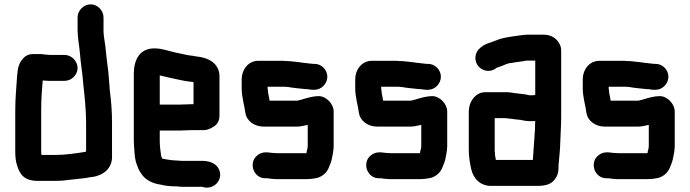

<svg xmlns="http://www.w3.org/2000/svg" viewBox="-20 -788 3165 881"><path d="M276 -536H213C208 -536 202 -536 197 -537C183 -537 172 -541 158 -540H132C114 -540 99 -534 88 -522C65 -498 61 -474 58 -434C55 -383 50 -338 50 -282V-93C50 -68 52 -47 59 -27C72 17 97 42 152 42H232C252 42 272 41 289 38L309 36C323 35 342 32 355 31L373 29C385 26 392 25 405 24C452 17 494 -14 494 -67V-226C494 -276 490 -327 484 -372C480 -413 479 -453 473 -490L469 -524C468 -534 467 -543 466 -551C464 -586 455 -615 455 -650V-708C455 -740 428 -768 396 -768C364 -768 336 -740 336 -708V-652C336 -613 344 -578 347 -542C350 -496 359 -451 362 -403C368 -347 375 -288 375 -226V-92C372 -92 371 -92 370 -91C326 -84 280 -77 232 -77H170V-81C169 -85 169 -89 169 -93V-282C169 -331 172 -375 176 -419C179 -418 183 -418 186 -418C195 -417 204 -417 213 -417H276C308 -417 336 -444 336 -476C336 -508 308 -536 276 -536Z M802 -308H713V-442C729 -439 749 -433 764 -430C792 -425 819 -417 847 -414L864 -412C865 -411 867 -411 868 -411V-310H864C851 -310 817 -308 802 -308ZM864 -191H917C930 -191 945 -197 962 -208C979 -219 987 -236 987 -257V-441C985 -498 936 -524 881 -529L864 -532L848 -534C828 -537 808 -543 785 -547C753 -554 725 -566 688 -566C622 -566 594 -515 594 -449V-142C594 -129 595 -117 596 -106C598 -76 599 -53 609 -30C615 -10 623 2 634 17C653 40 681 54 716 59C736 64 759 67 783 67H790C797 68 805 69 813 69H907L914 71C966 84 1009 30 982 -16C968 -40 940 -50 905 -50H813C804 -50 793 -52 782 -52C775 -52 759 -54 754 -55C748 -55 732 -59 726 -60C726 -61 725 -61 724 -61C723 -64 719 -71 719 -76C716 -96 713 -118 713 -143V-189H802C817 -189 850 -191 864 -191Z M1392 -215V-118C1392 -109 1389 -100 1387 -92C1387 -90 1387 -88 1386 -85H1257C1240 -85 1222 -87 1206 -89H1199C1183 -89 1169 -83 1157 -72C1120 -37 1145 30 1197 30H1204C1213 30 1223 33 1234 33C1242 34 1250 34 1257 34H1383C1402 34 1418 32 1433 29C1457 23 1477 7 1487 -15C1492 -28 1499 -42 1502 -56C1506 -76 1511 -96 1511 -118V-277C1511 -311 1477 -347 1442 -347C1417 -347 1391 -339 1370 -333C1365 -331 1362 -330 1360 -330C1355 -329 1347 -326 1342 -326H1217C1217 -331 1214 -338 1214 -343L1211 -358L1209 -376C1208 -379 1208 -381 1208 -383V-390H1288C1293 -389 1297 -389 1301 -389C1327 -384 1357 -382 1383 -379H1391C1400 -377 1409 -376 1416 -376H1423C1455 -376 1482 -404 1482 -436C1482 -468 1455 -495 1423 -495H1416C1408 -495 1395 -498 1388 -498C1385 -499 1382 -499 1378 -499L1357 -502C1335 -504 1314 -508 1290 -508C1283 -509 1277 -509 1270 -509H1165C1119 -509 1089 -468 1089 -425V-383C1089 -342 1101 -307 1106 -270C1112 -232 1148 -207 1191 -207H1342C1360 -207 1376 -212 1392 -215Z M1913 -215V-118C1913 -109 1910 -100 1908 -92C1908 -90 1908 -88 1907 -85H1778C1761 -85 1743 -87 1727 -89H1720C1704 -89 1690 -83 1678 -72C1641 -37 1666 30 1718 30H1725C1734 30 1744 33 1755 33C1763 34 1771 34 1778 34H1904C1923 34 1939 32 1954 29C1978 23 1998 7 2008 -15C2013 -28 2020 -42 2023 -56C2027 -76 2032 -96 2032 -118V-277C2032 -311 1998 -347 1963 -347C1938 -347 1912 -339 1891 -333C1886 -331 1883 -330 1881 -330C1876 -329 1868 -326 1863 -326H1738C1738 -331 1735 -338 1735 -343L1732 -358L1730 -376C1729 -379 1729 -381 1729 -383V-390H1809C1814 -389 1818 -389 1822 -389C1848 -384 1878 -382 1904 -379H1912C1921 -377 1930 -376 1937 -376H1944C1976 -376 2003 -404 2003 -436C2003 -468 1976 -495 1944 -495H1937C1929 -495 1916 -498 1909 -498C1906 -499 1903 -499 1899 -499L1878 -502C1856 -504 1835 -508 1811 -508C1804 -509 1798 -509 1791 -509H1686C1640 -509 1610 -468 1610 -425V-383C1610 -342 1622 -307 1627 -270C1633 -232 1669 -207 1712 -207H1863C1881 -207 1897 -212 1913 -215Z M2396 -510H2436V-353C2435 -352 2435 -352 2434 -352L2427 -351H2409C2404 -352 2398 -353 2390 -355C2373 -357 2357 -359 2340 -361L2321 -364C2312 -365 2302 -365 2293 -365H2208C2192 -365 2179 -361 2167 -352C2145 -335 2131 -309 2131 -273V-101C2131 -69 2136 -40 2142 -13C2151 30 2183 65 2233 65H2443C2481 65 2507 59 2525 36C2540 16 2543 1 2543 -27C2543 -31 2543 -36 2544 -42C2547 -77 2550 -101 2551 -138C2552 -172 2555 -217 2555 -252V-556C2555 -568 2552 -580 2545 -591C2531 -614 2507 -629 2474 -629H2404C2395 -629 2386 -628 2377 -627C2334 -621 2290 -617 2255 -602L2239 -596C2223 -591 2211 -587 2196 -578C2180 -567 2168 -556 2163 -536C2151 -484 2207 -444 2252 -472C2254 -474 2259 -478 2262 -478C2267 -480 2273 -482 2279 -484C2294 -489 2309 -499 2327 -499C2350 -504 2373 -505 2396 -510ZM2251 -87C2250 -92 2250 -96 2250 -101V-246H2294C2298 -246 2302 -246 2306 -245L2325 -243C2332 -242 2340 -241 2348 -240L2368 -238C2385 -234 2399 -232 2419 -232C2424 -232 2430 -232 2436 -233C2435 -222 2435 -210 2435 -198C2431 -147 2429 -100 2425 -54H2255V-56C2253 -67 2251 -75 2251 -87Z M2957 -215V-118C2957 -109 2954 -100 2952 -92C2952 -90 2952 -88 2951 -85H2822C2805 -85 2787 -87 2771 -89H2764C2748 -89 2734 -83 2722 -72C2685 -37 2710 30 2762 30H2769C2778 30 2788 33 2799 33C2807 34 2815 34 2822 34H2948C2967 34 2983 32 2998 29C3022 23 3042 7 3052 -15C3057 -28 3064 -42 3067 -56C3071 -76 3076 -96 3076 -118V-277C3076 -311 3042 -347 3007 -347C2982 -347 2956 -339 2935 -333C2930 -331 2927 -330 2925 -330C2920 -329 2912 -326 2907 -326H2782C2782 -331 2779 -338 2779 -343L2776 -358L2774 -376C2773 -379 2773 -381 2773 -383V-390H2853C2858 -389 2862 -389 2866 -389C2892 -384 2922 -382 2948 -379H2956C2965 -377 2974 -376 2981 -376H2988C3020 -376 3047 -404 3047 -436C3047 -468 3020 -495 2988 -495H2981C2973 -495 2960 -498 2953 -498C2950 -499 2947 -499 2943 -499L2922 -502C2900 -504 2879 -508 2855 -508C2848 -509 2842 -509 2835 -509H2730C2684 -509 2654 -468 2654 -425V-383C2654 -342 2666 -307 2671 -270C2677 -232 2713 -207 2756 -207H2907C2925 -207 2941 -212 2957 -215Z"/></svg>

Font: Electronic
Style: Nord
Weight: 900
Version: Version 1.011